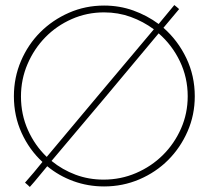

<svg xmlns="http://www.w3.org/2000/svg" viewBox="-20 -730 826 760"><path d="M167 -72Q150 -52 133 -31Q116 -10 98 10Q94 6 89 1.5Q84 -3 79 -7Q97 -27 114 -47.5Q131 -68 148 -89Q96 -137 65.5 -204Q35 -271 35 -349Q35 -423 63 -488.5Q91 -554 139.5 -602.5Q188 -651 253 -679.5Q318 -708 392 -708Q453 -708 507.5 -688.5Q562 -669 608 -635Q624 -654 639 -672.5Q654 -691 670 -710Q675 -706 680 -702Q685 -698 689 -694Q673 -675 658 -657Q643 -639 627 -620Q684 -570 717.5 -500Q751 -430 751 -349Q751 -275 722.5 -210Q694 -145 645.5 -96.5Q597 -48 531.5 -20Q466 8 392 8Q328 8 270.5 -13Q213 -34 167 -72ZM184 -93Q227 -58 279 -38.5Q331 -19 390 -19Q458 -19 518.5 -45Q579 -71 624.5 -116Q670 -161 696.5 -221Q723 -281 723 -349Q723 -423 692 -487.5Q661 -552 608 -598Q473 -436 396.5 -345Q320 -254 184 -93ZM63 -348Q63 -277 90.5 -215.5Q118 -154 165 -109Q272 -237 377 -362Q482 -487 589 -614Q547 -645 497.5 -663Q448 -681 392 -681Q324 -681 264 -654.5Q204 -628 159.5 -582.5Q115 -537 89 -476.5Q63 -416 63 -348Z"/></svg>

Font: Josefin Slab Light
Style: Regular
Weight: 300
Designer: Santiago Orozco
Foundry: Typemade
Version: Version 2.000